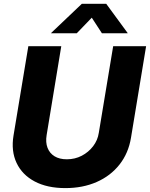

<svg xmlns="http://www.w3.org/2000/svg" viewBox="-20 -968 780 999"><path d="M320.3 10.7Q225.6 10.7 160.4 -23.9Q95.2 -58.6 66.2 -120.4Q37.1 -182.1 50.3 -262.7L127.4 -727.5H298.8L222.7 -265.6Q216.3 -227.5 227.3 -199Q238.3 -170.4 263.9 -154.8Q289.6 -139.2 327.6 -139.2Q370.1 -139.2 405.5 -157.7Q440.9 -176.3 464.6 -207.3Q488.3 -238.3 494.1 -276.9L568.8 -727.5H740.2L661.6 -251.5Q648.4 -170.9 601.8 -111.8Q555.2 -52.7 482.9 -21Q410.6 10.7 320.3 10.7ZM379.4 -794.9H246.1V-796.4L405.8 -948.2H532.7L644 -796.4V-794.9H510.3L457.5 -876Z"/></svg>

Font: Inter 24pt ExtraBold
Style: Italic
Weight: 800
Italic angle: -9.3988°
Designer: Rasmus Andersson
Foundry: rsms
Version: Version 4.001;git-66647c0bb